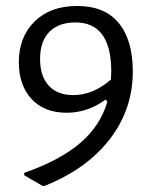

<svg xmlns="http://www.w3.org/2000/svg" viewBox="-20 -527 510 642"><path d="M85.5 -196C113.8 -165.3 153 -150 203 -150C249.7 -150 293 -164.7 333 -194L339 -187C323.7 -133.7 293.5 -87.7 248.5 -49C203.5 -10.3 141 23 61 51V59L123 95H128C222 57.7 294.8 5.7 346.5 -61C398.2 -127.7 424 -203.3 424 -288C424 -358 408.3 -412 377 -450C345.7 -488 299.3 -507 238 -507C178 -507 130.5 -489.7 95.5 -455C60.5 -420.3 43 -375 43 -319C43 -267.7 57.2 -226.7 85.5 -196ZM145 -420.5C165.7 -441.5 194.7 -452 232 -452C312 -452 352 -397.3 352 -288L351 -261C311 -226.3 269 -209 225 -209C189.7 -209 162.3 -219.5 143 -240.5C123.7 -261.5 114 -291.3 114 -330C114 -369.3 124.3 -399.5 145 -420.5Z"/></svg>

Font: Alegreya Sans
Style: Regular
Weight: 400
Designer: Juan Pablo del Peral
Foundry: Huerta Tipografica
Version: Version 1.000;PS 001.000;hotconv 1.0.70;makeotf.lib2.5.58329